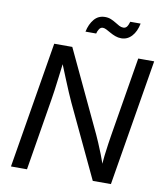

<svg xmlns="http://www.w3.org/2000/svg" viewBox="-98 -1008 940 1088"><g transform="rotate(10 372.0 -463.5)"><path d="M39.6 0 160.2 -727.5H264.2L484.4 -260.3Q491.2 -245.6 502.9 -218.5Q514.6 -191.4 528.3 -156.5Q542 -121.6 554.2 -81.5L543.9 -77.6Q546.9 -116.2 551.3 -153.3Q555.7 -190.4 560.5 -222.4Q565.4 -254.4 568.8 -275.9L643.6 -727.5H735.4L614.7 0H510.3L314 -415.5Q302.7 -439.9 289.8 -470Q276.9 -500 259.8 -542Q242.7 -584 218.3 -644L231 -649.4Q223.6 -590.8 218 -545.4Q212.4 -500 208 -468Q203.6 -436 200.2 -416.5L131.8 0ZM528.3 -823.7Q510.3 -823.7 493.9 -829.8Q477.5 -835.9 463.4 -844Q449.2 -852.1 437.5 -858.2Q425.8 -864.3 416.5 -864.3Q403.3 -864.3 395.3 -851.8Q387.2 -839.4 384.3 -825.7H322.8Q332 -870.1 356 -898.4Q379.9 -926.8 418.5 -926.8Q437.5 -926.8 452.6 -920.4Q467.8 -914.1 480.7 -906Q493.7 -897.9 505.4 -891.6Q517.1 -885.3 529.3 -885.3Q542 -885.3 549.6 -894.8Q557.1 -904.3 563 -924.8H622.6Q613.3 -877.9 588.4 -850.8Q563.5 -823.7 528.3 -823.7Z"/></g></svg>

Font: Inter 18pt
Style: Italic
Weight: 400
Italic angle: -9.3988°
Designer: Rasmus Andersson
Foundry: rsms
Version: Version 4.001;git-66647c0bb